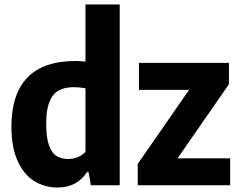

<svg xmlns="http://www.w3.org/2000/svg" viewBox="-20 -828 1068 858"><path d="M31 -262.5Q31 -407 102.2 -481.2Q173.5 -555.5 318.5 -555.5Q336 -555.5 362 -552.5V-808H515V0H386L375.5 -59H368.5Q348.5 -26.5 315 -8.2Q281.5 10 237.5 10Q179.5 10 133 -18.8Q86.5 -47.5 58.8 -108.5Q31 -169.5 31 -262.5ZM362 -150V-433.5Q333 -438.5 310.5 -438.5Q268 -438.5 241 -422.8Q214 -407 200.2 -371.2Q186.5 -335.5 186.5 -275.5Q186.5 -214.5 198.5 -179.8Q210.5 -145 232.2 -131.2Q254 -117.5 286 -117.5Q308 -117.5 328 -125.8Q348 -134 362 -150ZM773.5 -120.5H1008.5V0H595.5V-95.5L825 -426.5H601V-547H1003V-451.5Z"/></svg>

Font: Encode Sans Semi Condensed
Style: Bold
Weight: 700
Width: 4
Designer: Multiple Designers
Foundry: Impallari Type
Version: Version 2.000